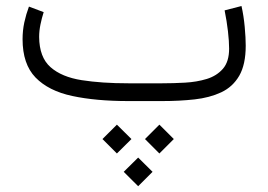

<svg xmlns="http://www.w3.org/2000/svg" viewBox="-20 -339 900 644"><path d="M514.6 79.1 563 127.4 514.6 175.8 466.3 127.4ZM372.1 79.1 420.9 127.4 372.1 175.8 323.7 127.4ZM443.4 189.5 491.7 237.3 443.4 285.6 395 237.3ZM523.9 0H410.2Q301.8 0 222.2 -17.1Q142.6 -34.2 99.1 -79.1Q55.7 -124 55.7 -207.5Q55.7 -236.3 61.5 -263.7Q67.4 -291 77.1 -316.9L126.5 -298.3Q120.1 -278.3 115.7 -256.8Q111.3 -235.4 111.3 -215.3Q111.8 -147 149.4 -113.8Q187 -80.6 254.2 -70.1Q321.3 -59.6 410.2 -59.6H524.4Q561.5 -59.6 600.8 -61.8Q640.1 -64 673.6 -74.2Q707 -84.5 727.8 -108.4Q748.5 -132.3 748.5 -175.8Q748.5 -200.2 744.6 -234.1Q740.7 -268.1 733.4 -304.2L790 -318.8Q797.4 -286.1 800.8 -249Q804.2 -211.9 804.2 -186Q804.2 -122.6 782.5 -85Q760.7 -47.4 721.9 -29.3Q683.1 -11.2 632.6 -5.6Q582 0 523.9 0Z"/></svg>

Font: Vazirmatn FD ExtraLight
Style: Regular
Weight: 200
Designer: Saber Rastikerdar
Foundry: Saber Rastikerdar
Version: Version 33.003